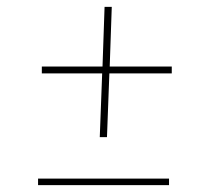

<svg xmlns="http://www.w3.org/2000/svg" viewBox="-20 -541 622 560"><path d="M271 -141 278 -327H102V-347H279L285 -521H306L300 -347H481V-327H299L292 -141ZM91 -1V-20H473V-1Z"/></svg>

Font: Literata 72pt SemiBold
Style: Italic
Weight: 600
Italic angle: -2°
Designer: Latin by Veronika Burian and Jose Scaglione. Greek by Irene Vlachou. Cyrillic by Vera Evstafieva
Foundry: TypeTogether
Version: Version 3.002